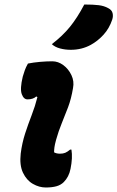

<svg xmlns="http://www.w3.org/2000/svg" viewBox="-20 -822 521 852"><path d="M104 -540Q129 -545 158 -547.5Q187 -550 212 -550Q238 -550 261 -533Q284 -516 297 -488.5Q310 -461 304 -431Q296 -383 282 -346Q268 -309 254 -275Q240 -241 229 -202Q223 -180 221.5 -168Q220 -156 220 -146Q231 -140 246 -140Q260 -140 269.5 -144Q279 -148 291 -158H297Q303 -122 293 -73Q286 -37 263 -14Q250 -1 230.5 4.5Q211 10 183 10Q154 10 126 -6Q98 -22 82 -55.5Q66 -89 72 -141Q78 -188 91.5 -229.5Q105 -271 120.5 -311Q136 -351 146 -391L141 -394Q127 -381 102 -381Q85 -381 76.5 -404.5Q68 -428 81 -482Q85 -496 90 -510Q95 -524 104 -540ZM354 -802Q394 -802 418 -799Q442 -796 460 -786Q476 -778 479.5 -764Q483 -750 478 -735Q465 -696 439.5 -668Q414 -640 383 -623Q343 -601 294 -601Q269 -601 246.5 -607Q224 -613 210 -626Q258 -663 290.5 -703Q323 -743 354 -802Z"/></svg>

Font: Recursive Sn Csl St XBd
Style: Italic
Weight: 800
Italic angle: -15°
Version: Version 1.079;hotconv 1.0.112;makeotfexe 2.5.65598; ttfautoh